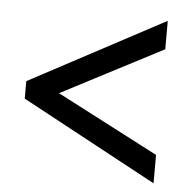

<svg xmlns="http://www.w3.org/2000/svg" viewBox="-40 -618 511 525"><g transform="rotate(5 215.0 -355.0)"><path d="M400 -132 29 -332V-380L400 -578V-500L121 -355L400 -210Z"/></g></svg>

Font: Noto Sans Myanmar ExtraCondensed
Style: Regular
Weight: 400
Width: 2
Designer: Monotype Design Team
Foundry: Monotype Imaging Inc.
Version: Version 2.107; ttfautohint (v1.8.4.7-5d5b)